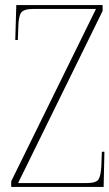

<svg xmlns="http://www.w3.org/2000/svg" viewBox="-20 -734 430 754"><path d="M24 0V-22L357 -699H113Q74 -699 63.5 -685Q53 -671 52 -630L50 -577H40L44 -714H383V-691L51 -15H318Q357 -15 366.5 -29Q376 -43 378 -83L380 -138H390L387 0Z"/></svg>

Font: Noto Serif Display Condensed Thin
Style: Regular
Weight: 100
Width: 3
Designer: Monotype Design Team
Foundry: Monotype Imaging Inc.
Version: Version 2.009